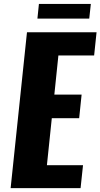

<svg xmlns="http://www.w3.org/2000/svg" viewBox="-20 -977 521 997"><path d="M174.3 -880.4 182.1 -956.5H451.7L443.4 -880.4ZM35.2 0 120.1 -809.6H481.4L468.8 -689H283.2L262.2 -485.8H403.8L391.1 -363.3H249L223.6 -119.1H411.1L398.4 0Z"/></svg>

Font: Oswald
Style: Bold
Weight: 700
Designer: Vernon Adams
Foundry: Vernon Adams
Version: 3.0; ttfautohint (v0.94.23-7a4d-dirty) -l 8 -r 50 -G 200 -x 